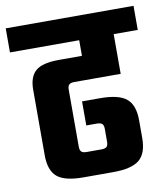

<svg xmlns="http://www.w3.org/2000/svg" viewBox="-94 -699 664 762"><g transform="rotate(-10 237.5 -318.0)"><path d="M398 -379H211Q197 -379 190.5 -373.5Q184 -368 184 -353V-123Q184 -108 190.5 -102.5Q197 -97 211 -97H271Q285 -97 291.5 -102.5Q298 -108 298 -123V-175Q298 -190 291.5 -195.5Q285 -201 271 -201H228V-298H301Q376 -298 407 -272Q438 -246 438 -185V-113Q438 -52 407 -26Q376 0 301 0H181Q106 0 75.5 -26Q45 -52 45 -113V-377Q45 -429 72 -452.5Q99 -476 166 -476H259V-539H-20V-636H495V-539H398Z"/></g></svg>

Font: Teko SemiBold
Style: Regular
Weight: 600
Designer: Manushi Parikh, Jonny Pinhorn
Foundry: Indian Type Foundry
Version: Version 1.106;PS 1.0;hotconv 1.0.78;makeotf.lib2.5.61930; tt